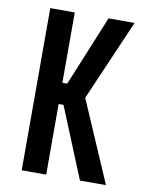

<svg xmlns="http://www.w3.org/2000/svg" viewBox="-83 -796 666 857"><g transform="rotate(10 250.0 -367.5)"><path d="M75 0V-735H186V-416H208L339 -735H457L298 -368L457 0H339L208 -320H186V0Z"/></g></svg>

Font: Iosevka Algr
Style: Bold
Weight: 700
Monospace: yes
Designer: Belleve Invis
Foundry: Belleve Invis
Version: Version 26.0.2; ttfautohint (v1.8.3)